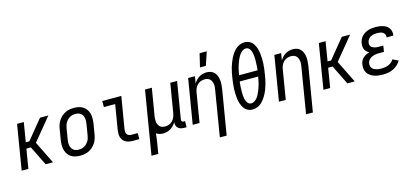

<svg xmlns="http://www.w3.org/2000/svg" viewBox="-73 -1345 4647 2151"><g transform="rotate(-15 2250.0 -270.0)"><path d="M24 0 110 -520H188L151 -295H192L376 -520H473L259 -260L387 0H302L191 -225H139L102 0Z M703 8Q674 8 646.5 2Q619 -4 596.5 -19Q574 -34 559 -56.5Q544 -79 537.5 -106Q531 -133 531 -161.5Q531 -190 536 -219L556 -339Q560 -364 568 -389Q576 -414 591 -436.5Q606 -459 626 -477Q646 -495 670 -507Q694 -519 719.5 -523.5Q745 -528 770 -528Q799 -528 826.5 -522Q854 -516 876.5 -501Q899 -486 914.5 -463.5Q930 -441 936.5 -414Q943 -387 942.5 -358.5Q942 -330 938 -301L918 -181Q914 -156 905.5 -131Q897 -106 882.5 -83.5Q868 -61 848 -43Q828 -25 804 -13Q780 -1 754 3.5Q728 8 703 8ZM704 -62Q721 -62 737.5 -65.5Q754 -69 769.5 -78Q785 -87 797.5 -100Q810 -113 819 -128Q828 -143 833 -159.5Q838 -176 840 -192L860 -312Q863 -330 864 -347.5Q865 -365 862.5 -381.5Q860 -398 852.5 -413Q845 -428 832.5 -438.5Q820 -449 803.5 -453.5Q787 -458 770 -458Q753 -458 736 -454.5Q719 -451 703.5 -442Q688 -433 675.5 -420Q663 -407 654 -392Q645 -377 640.5 -360.5Q636 -344 633 -328L613 -208Q610 -190 609 -172.5Q608 -155 611 -138.5Q614 -122 621.5 -107Q629 -92 641 -81.5Q653 -71 670 -66.5Q687 -62 704 -62Z M1315 0Q1294 0 1273 -3.5Q1252 -7 1234 -16.5Q1216 -26 1203 -41.5Q1190 -57 1184 -76.5Q1178 -96 1178 -117.5Q1178 -139 1181 -160L1229 -450H1098V-520H1319L1257 -149Q1255 -134 1256 -119Q1257 -104 1265 -92.5Q1273 -81 1286.5 -75.5Q1300 -70 1315 -70H1389V0Z M1472 215 1594 -520H1673L1621 -208Q1618 -191 1617 -174Q1616 -157 1618 -140.5Q1620 -124 1626.5 -109Q1633 -94 1644.5 -83Q1656 -72 1672 -67Q1688 -62 1705 -62Q1728 -62 1751.5 -70.5Q1775 -79 1792 -97Q1809 -115 1818 -137.5Q1827 -160 1831 -183L1887 -520H1966L1895 -93Q1894 -86 1895 -80Q1896 -74 1899.5 -70Q1903 -66 1908.5 -64Q1914 -62 1921 -62H1936L1935 8H1909Q1889 8 1870.5 3.5Q1852 -1 1838 -13.5Q1824 -26 1818.5 -44Q1813 -62 1815 -82Q1803 -62 1786.5 -44.5Q1770 -27 1750 -15Q1730 -3 1707.5 2.5Q1685 8 1663 8Q1642 8 1621.5 2.5Q1601 -3 1585 -15Q1582 15 1578 46Q1574 77 1569 107L1551 215Z M2253 -600 2290 -755H2373L2321 -600ZM2265 215 2352 -312Q2355 -329 2356.5 -346Q2358 -363 2355.5 -379.5Q2353 -396 2346.5 -411Q2340 -426 2329 -437Q2318 -448 2302 -453Q2286 -458 2269 -458Q2246 -458 2222.5 -449.5Q2199 -441 2182 -423Q2165 -405 2155.5 -382.5Q2146 -360 2143 -337L2087 0H2008L2094 -520H2173L2159 -438Q2171 -458 2187 -475.5Q2203 -493 2223 -505Q2243 -517 2265.5 -522.5Q2288 -528 2310 -528Q2336 -528 2359.5 -519.5Q2383 -511 2399 -493Q2415 -475 2423.5 -452Q2432 -429 2434.5 -404Q2437 -379 2435.5 -353Q2434 -327 2430 -301L2344 215Z M2703 8Q2672 8 2645.5 -5.5Q2619 -19 2603 -43Q2587 -67 2577.5 -95Q2568 -123 2564 -153Q2560 -183 2559 -213.5Q2558 -244 2559.5 -275Q2561 -306 2565 -337Q2569 -368 2574 -399Q2578 -426 2583.5 -453Q2589 -480 2596.5 -506.5Q2604 -533 2614 -559Q2624 -585 2636.5 -610Q2649 -635 2665.5 -659Q2682 -683 2703.5 -702.5Q2725 -722 2752 -732.5Q2779 -743 2806 -743Q2837 -743 2863.5 -729.5Q2890 -716 2906 -692Q2922 -668 2931.5 -640Q2941 -612 2945 -582Q2949 -552 2950 -521.5Q2951 -491 2949.5 -460Q2948 -429 2944 -398Q2940 -367 2935 -336Q2931 -309 2925.5 -282Q2920 -255 2912.5 -228.5Q2905 -202 2895.5 -176Q2886 -150 2873 -125Q2860 -100 2843.5 -76Q2827 -52 2805.5 -32.5Q2784 -13 2757 -2.5Q2730 8 2703 8ZM2867 -402Q2870 -422 2871.5 -441.5Q2873 -461 2873.5 -480.5Q2874 -500 2874.5 -519.5Q2875 -539 2873.5 -558Q2872 -577 2868.5 -595.5Q2865 -614 2858 -631Q2851 -648 2837 -660.5Q2823 -673 2803 -673Q2784 -673 2765.5 -660.5Q2747 -648 2734.5 -631.5Q2722 -615 2712 -596Q2702 -577 2694.5 -558Q2687 -539 2680.5 -519.5Q2674 -500 2669 -480.5Q2664 -461 2660.5 -441.5Q2657 -422 2653 -402ZM2706 -62Q2725 -62 2743.5 -74.5Q2762 -87 2775 -103.5Q2788 -120 2797.5 -139Q2807 -158 2814.5 -177Q2822 -196 2828.5 -215.5Q2835 -235 2840 -254.5Q2845 -274 2849 -293.5Q2853 -313 2856 -333H2642Q2640 -313 2638 -293.5Q2636 -274 2635.5 -254.5Q2635 -235 2634.5 -215.5Q2634 -196 2635.5 -177Q2637 -158 2640.5 -139.5Q2644 -121 2651 -104Q2658 -87 2672 -74.5Q2686 -62 2706 -62Z M3265 215 3352 -312Q3355 -329 3356.5 -346Q3358 -363 3355.5 -379.5Q3353 -396 3346.5 -411Q3340 -426 3329 -437Q3318 -448 3302 -453Q3286 -458 3269 -458Q3246 -458 3222.5 -449.5Q3199 -441 3182 -423Q3165 -405 3155.5 -382.5Q3146 -360 3143 -337L3087 0H3008L3094 -520H3173L3159 -438Q3171 -458 3187 -475.5Q3203 -493 3223 -505Q3243 -517 3265.5 -522.5Q3288 -528 3310 -528Q3336 -528 3359.5 -519.5Q3383 -511 3399 -493Q3415 -475 3423.5 -452Q3432 -429 3434.5 -404Q3437 -379 3435.5 -353Q3434 -327 3430 -301L3344 215Z M3524 0 3610 -520H3688L3651 -295H3692L3876 -520H3973L3759 -260L3887 0H3802L3691 -225H3639L3602 0Z M4214 8Q4188 8 4162 5Q4136 2 4112.5 -6.5Q4089 -15 4068.5 -29Q4048 -43 4035 -63.5Q4022 -84 4018 -110Q4014 -136 4019 -162Q4022 -182 4030.5 -201Q4039 -220 4055 -234Q4071 -248 4090 -257.5Q4109 -267 4129 -273Q4113 -281 4100 -293Q4087 -305 4079.5 -321Q4072 -337 4071 -355.5Q4070 -374 4073 -393Q4076 -414 4085 -434Q4094 -454 4109 -470.5Q4124 -487 4143.5 -498.5Q4163 -510 4183.5 -516.5Q4204 -523 4225 -525.5Q4246 -528 4267 -528Q4289 -528 4311 -525.5Q4333 -523 4353.5 -516.5Q4374 -510 4391.5 -498.5Q4409 -487 4421 -470.5Q4433 -454 4437.5 -432.5Q4442 -411 4438 -389L4437 -384H4359L4360 -386Q4363 -404 4355.5 -419.5Q4348 -435 4334 -443.5Q4320 -452 4302.5 -455Q4285 -458 4267 -458Q4249 -458 4230.5 -455Q4212 -452 4194 -442.5Q4176 -433 4164.5 -416.5Q4153 -400 4150 -381Q4148 -369 4149.5 -357Q4151 -345 4158 -336Q4165 -327 4175 -321Q4185 -315 4196.5 -311.5Q4208 -308 4220 -306.5Q4232 -305 4244 -305H4300L4289 -235H4233Q4219 -235 4204.5 -234Q4190 -233 4176 -229.5Q4162 -226 4148.5 -219.5Q4135 -213 4123.5 -203.5Q4112 -194 4104.5 -180.5Q4097 -167 4095 -153Q4093 -138 4096 -123.5Q4099 -109 4107.5 -98Q4116 -87 4129 -80Q4142 -73 4155.5 -69Q4169 -65 4184 -63.5Q4199 -62 4215 -62Q4234 -62 4254.5 -65Q4275 -68 4294.5 -76Q4314 -84 4331 -97.5Q4348 -111 4358 -130L4423 -98Q4407 -71 4383.5 -49.5Q4360 -28 4331.5 -15Q4303 -2 4273 3Q4243 8 4214 8Z"/></g></svg>

Font: Iosevka SS18
Style: Italic
Weight: 400
Italic angle: -9°
Monospace: yes
Designer: Belleve Invis
Foundry: Belleve Invis
Version: Version 25.1.1; ttfautohint (v1.8.4)